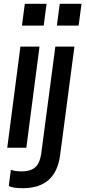

<svg xmlns="http://www.w3.org/2000/svg" viewBox="-20 -774 457 1006"><path d="M118 0H18L87 -530H187ZM209 -640H95L110 -754H224ZM392 -640H278L293 -754H407ZM100 212Q45 212 26 200L37 116Q60 124 95 124Q138 124 163 104Q188 84 196 31L270 -530H370L295 39Q272 212 100 212Z"/></svg>

Font: Tanohe Sans Medium
Style: Italic
Weight: 500
Designer: Village Type and Design LLC & Cristiano Sobral
Foundry: Cooper Hewitt Smithsonian Design Museum
Version: Version 1.00;September 29, 2021;FontCreator 13.0.0.2655 64-b